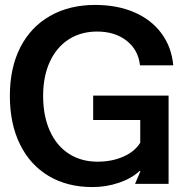

<svg xmlns="http://www.w3.org/2000/svg" viewBox="-20 -746 753 779"><path d="M664 0H528L550 -52H546Q514 -22 462.5 -4.5Q411 13 355 13Q253 13 177.5 -32Q102 -77 61 -160.5Q20 -244 20 -357Q20 -470 62 -553Q104 -636 182.5 -681Q261 -726 366 -726Q455 -726 524 -696.5Q593 -667 634.5 -611.5Q676 -556 683 -481H548Q541 -544 493.5 -581Q446 -618 374 -618Q308 -618 258.5 -586Q209 -554 182 -495Q155 -436 155 -357Q155 -276 182 -215.5Q209 -155 259 -122.5Q309 -90 376 -90Q434 -90 480.5 -110.5Q527 -131 549 -167V-259H358V-358H664Z"/></svg>

Font: Non Bureau Medium
Style: Regular
Weight: 500
Designer: Jona Saucedo
Foundry: Non Foundry
Version: Version 1.000; ttfautohint (v1.8.4)